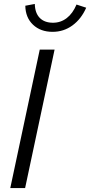

<svg xmlns="http://www.w3.org/2000/svg" viewBox="-20 -951 456 971"><path d="M32 0ZM32 0 181 -700H256L107 0ZM248 -836Q287 -836 317.5 -859.5Q348 -883 367 -928L416 -912Q391 -855 346.5 -822.5Q302 -790 246 -790Q185 -790 147 -826Q109 -862 108 -922L156 -931Q157 -885 181 -860.5Q205 -836 248 -836Z"/></svg>

Font: Red Hat Text
Style: Italic
Weight: 400
Italic angle: -12°
Designer: Pentagram / MCKL
Foundry: Pentagram / MCKL
Version: Version 1.005; Red Hat Text Italic